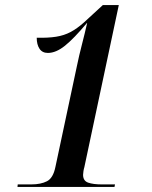

<svg xmlns="http://www.w3.org/2000/svg" viewBox="-20 -738 599 758"><path d="M49 0 50 -10H104Q141 -10 165.5 -22.5Q190 -35 199 -80L284 -479Q292 -518 303.5 -562.5Q315 -607 324 -647H323Q272 -586 236.5 -557.5Q201 -529 169 -529Q147 -529 136 -545.5Q125 -562 125 -589Q170 -588 201.5 -593Q233 -598 258.5 -611.5Q284 -625 311 -649L386 -718H449L313 -78Q311 -72 309.5 -62.5Q308 -53 308 -48Q308 -24 328 -17Q348 -10 381 -10H434L432 0Z"/></svg>

Font: Noto Serif Display Medium
Style: Italic
Weight: 500
Italic angle: -12°
Designer: Monotype Design Team
Foundry: Monotype Imaging Inc.
Version: Version 2.009